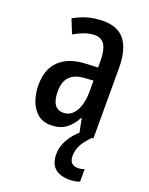

<svg xmlns="http://www.w3.org/2000/svg" viewBox="-146 -626 721 928"><g transform="rotate(20 215.0 -161.5)"><path d="M223 -550Q300 -550 335 -501.5Q370 -453 370 -362V0H298L283 -74H281Q259 -32 228.5 -11Q198 10 154 10Q112 10 85 -13Q58 -36 45 -73Q32 -110 32 -153Q32 -235 78.5 -279Q125 -323 211 -327L274 -330V-361Q274 -418 258 -445Q242 -472 205 -472Q161 -472 101 -437L72 -509Q139 -550 223 -550ZM230 -260Q130 -254 130 -156Q130 -67 190 -67Q229 -67 252 -105Q275 -143 275 -209V-263ZM304 113Q304 160 348 160Q360 160 367.5 158Q375 156 381 153V218Q372 222 358.5 224.5Q345 227 329 227Q227 227 227 131Q227 94 248 56.5Q269 19 309 -13L362 0Q329 34 316.5 60Q304 86 304 113Z"/></g></svg>

Font: Noto Sans Thai Looped ExtraCondensed Medium
Style: Regular
Weight: 500
Width: 2
Designer: Sasikarn Vongin, Ben Mitchell
Foundry: The Fontpad Ltd
Version: Version 1.001; ttfautohint (v1.8.4.7-5d5b)